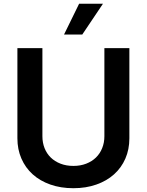

<svg xmlns="http://www.w3.org/2000/svg" viewBox="-20 -981 774 1012"><path d="M661.9 -727.3V-252.1Q661.9 -193.5 640.8 -145.1Q619.7 -96.6 581 -62Q542.3 -27.3 487.7 -8.2Q433.2 11 366.8 11Q300.1 11 245.6 -8.2Q191.1 -27.3 152.5 -62Q114 -96.6 92.9 -145.1Q71.7 -193.5 71.7 -252.1V-727.3H203.5V-263.1Q203.5 -229 214.8 -200.3Q226.2 -171.5 247.5 -150.7Q268.8 -130 299 -118.3Q329.2 -106.5 366.8 -106.5Q404.1 -106.5 434.3 -118.3Q464.5 -130 485.8 -150.7Q507.1 -171.5 518.6 -200.3Q530.2 -229 530.2 -263.1V-727.3ZM397 -961.3H522.7L413.7 -799H317.5Z"/></svg>

Font: Interop SemBd
Style: Regular
Weight: 600
Designer: Rasmus Andersson, Google, Jang Haemin
Foundry: jhaemin
Version: Version 1.008